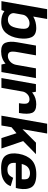

<svg xmlns="http://www.w3.org/2000/svg" viewBox="1204 -2038 830 3297"><g transform="rotate(90 1618.5 -390.0)"><path d="M-10 0H143.5L173.5 -86L296.5 -785H128ZM346 3.5Q466.5 3.5 537 -78.5Q607.5 -160.5 628 -301.5Q646.5 -436 609.2 -517Q572 -598 451.5 -598Q345.5 -598 258.8 -548.5Q172 -499 161.5 -439L222.5 -366.5Q231 -415.5 275.8 -449Q320.5 -482.5 372.5 -482.5Q429 -482.5 452.2 -445Q475.5 -407.5 457.5 -299Q439.5 -186.5 401.5 -148.8Q363.5 -111 307 -111Q255 -111 222 -144.5Q189 -178 198 -228L111 -154Q100 -94.5 169.8 -45.5Q239.5 3.5 346 3.5Z M1078.5 0H1207.5L1312 -592.5H1144L1056.5 -97ZM921 -593H753L696.5 -271Q674.5 -145 704.5 -70Q734.5 5 850.5 5Q979.5 5 1063.8 -71.5Q1148 -148 1162 -226L1086 -261Q1074.5 -192.5 1029.5 -151.5Q984.5 -110.5 932 -110.5Q882 -110.5 865 -145.5Q848 -180.5 866 -279.5Z M1742.5 -301H1910.5Q1937.5 -453.5 1908.5 -525.8Q1879.5 -598 1762 -598Q1652.5 -598 1575.5 -540.8Q1498.5 -483.5 1483.5 -399.5L1541.5 -361.5Q1550 -408.5 1587.8 -445.2Q1625.5 -482 1678 -482Q1724 -482 1743 -447.5Q1762 -413 1742.5 -301ZM1310.5 0H1478.5L1565 -490L1545.5 -592.5H1415Z M1957 0H2125.5L2155.5 -173.5L2258 -259L2341.5 0H2520L2393.5 -373.5L2617.5 -593H2420.5L2189.5 -361.5L2263.5 -785H2095Z M2860.5 5.5 2880 -103Q2816 -103 2785.5 -143Q2754.5 -182.5 2774.5 -296.5Q2794.5 -413 2839.5 -452Q2885 -490.5 2945.5 -490.5Q3007.5 -490.5 3036.5 -455Q3056 -424.5 3048 -348.5H2768.5L2750.5 -247H3198Q3205 -269.5 3209.5 -297Q3234 -437.5 3184 -518.5Q3133 -599 2964.5 -599Q2801 -599 2718.5 -519Q2636.5 -440 2611.5 -297Q2588 -157 2640.5 -75.5Q2693 5.5 2860.5 5.5ZM2880 -103 2860.5 5.5Q2950 5.5 3005 -12Q3059.5 -29 3103 -65Q3145.5 -100.5 3167 -159L3024 -201.5Q3008 -170 2989.5 -146Q2970 -123 2944.5 -112.5Q2917.5 -103 2880 -103Z"/></g></svg>

Font: Anybody
Style: Bold Italic
Weight: 700
Italic angle: -10°
Designer: Tyler Finck
Foundry: Etcetera Type Company
Version: Version 1.113;gftools[0.9.25]